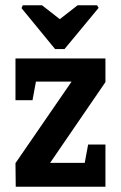

<svg xmlns="http://www.w3.org/2000/svg" viewBox="-20 -712 462 732"><path d="M67 -692H140L208 -639L276 -692H350L356 -682L226 -525H190L62 -681ZM40 0 39 -90 253 -401H117L104 -330H39V-489H382V-399L171 -91H303L316 -161H382V0Z"/></svg>

Font: Kreon Light SemiBold
Style: Regular
Weight: 600
Version: Version 2.002